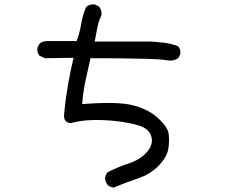

<svg xmlns="http://www.w3.org/2000/svg" viewBox="-20 -776 1040 874"><path d="M497 78Q481 76 470 66Q460 53 458 35Q460 20 470 8Q517 -16 567.5 -32.5Q618 -49 648.5 -83.5Q679 -118 669 -154Q659 -190 614 -204Q569 -218 511.5 -224.5Q454 -231 400.5 -229.5Q347 -228 304 -216Q267 -216 272 -259Q278 -323 289 -387.5Q300 -452 315 -513L184 -511L160 -522Q148 -536 150 -558L160 -577Q174 -589 193 -589H329Q343 -627 349.5 -667Q356 -707 372 -744Q388 -758 411 -756L431 -746Q444 -730 442 -707Q429 -680 423 -649.5Q417 -619 411 -587H665Q698 -585 730 -581Q762 -577 791 -565Q803 -552 801 -530L791 -511Q771 -497 743 -501Q706 -511 392 -511Q380 -460 369 -408Q358 -356 354 -302Q515 -315 586 -296.5Q657 -278 700 -238Q743 -198 747.5 -168Q752 -138 746.5 -100.5Q741 -63 704 -23.5Q667 16 609.5 35.5Q552 55 497 78Z"/></svg>

Font: Kosefont JP
Style: Regular
Weight: 400
Designer: Nozomi Seto 瀬戸のぞみ
Version: Version 3.00;June 19, 2020